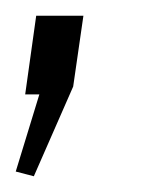

<svg xmlns="http://www.w3.org/2000/svg" viewBox="-30 -120 190 244"><path d="M76 -100 63 -10 13 104 -10 98 20 0H2L16 -100Z"/></svg>

Font: Pathway Extreme 8pt Thin
Style: Italic
Weight: 100
Italic angle: -8°
Designer: Eduardo Rodriguez Tunni
Foundry: Eduardo Rodriguez Tunni
Version: Version 1.000